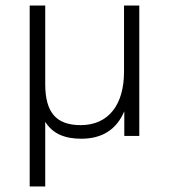

<svg xmlns="http://www.w3.org/2000/svg" viewBox="-20 -490 610 692"><path d="M273 10C348 10 400 -23 428 -89V0H482V-470H427V-231C427 -114 372 -39 271 -39C184 -39 143 -83 143 -187V-470H87V182H143V-51C170 -8 213 10 273 10Z"/></svg>

Font: Gantari Light
Style: Regular
Weight: 300
Designer: Anugrah Pasau
Foundry: Lafontype
Version: Version 1.000